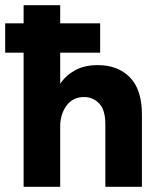

<svg xmlns="http://www.w3.org/2000/svg" viewBox="-37 -720 615 740"><path d="M54 -517H-17V-630H54V-700H195V-630H349V-517H195V-397Q216 -429 252 -449Q288 -469 340 -469Q418 -469 464 -421.5Q510 -374 510 -279V0H369V-241Q369 -297 345 -321.5Q321 -346 287 -346Q245 -346 221 -315Q197 -284 195 -239V0H54Z"/></svg>

Font: Tilda Sans Extra Bold
Style: Regular
Weight: 800
Designer: ParaType Ltd
Foundry: ParaType Ltd
Version: Version 1.009